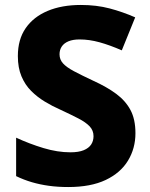

<svg xmlns="http://www.w3.org/2000/svg" viewBox="-20 -744 603 774"><path d="M526 -207Q526 -146 496 -96.5Q466 -47 406 -18.5Q346 10 255 10Q213 10 177 5Q141 0 108.5 -9.5Q76 -19 45 -34V-189Q99 -164 155.5 -147Q212 -130 264 -130Q297 -130 317.5 -138.5Q338 -147 347.5 -161.5Q357 -176 357 -195Q357 -218 341.5 -234.5Q326 -251 296 -266.5Q266 -282 223 -302Q191 -316 160.5 -334.5Q130 -353 105.5 -377.5Q81 -402 66.5 -436.5Q52 -471 52 -518Q52 -585 83.5 -630.5Q115 -676 172 -700Q229 -724 306 -724Q369 -724 422 -710Q475 -696 525 -674L471 -541Q423 -562 381.5 -573.5Q340 -585 301 -585Q274 -585 256 -577.5Q238 -570 229 -556.5Q220 -543 220 -525Q220 -504 234 -488.5Q248 -473 278 -457Q308 -441 357 -418Q410 -394 448 -366Q486 -338 506 -300.5Q526 -263 526 -207Z"/></svg>

Font: Noto Sans Devanagari ExtraBold
Style: Regular
Weight: 800
Version: Version 2.003